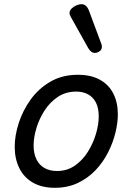

<svg xmlns="http://www.w3.org/2000/svg" viewBox="-20 -875 629 914"><path d="M241 19Q179 19 136 -6Q93 -31 71.5 -75.5Q50 -120 50 -176Q50 -229 69 -288.5Q88 -348 125.5 -400.5Q163 -453 219.5 -486Q276 -519 351 -519Q413 -519 455.5 -495.5Q498 -472 519.5 -429.5Q541 -387 541 -331Q541 -291 529.5 -243.5Q518 -196 494.5 -149.5Q471 -103 435 -65Q399 -27 350.5 -4Q302 19 241 19ZM251 -61Q300 -61 337 -87Q374 -113 399 -153.5Q424 -194 437 -238.5Q450 -283 450 -321Q450 -360 437 -386Q424 -412 400 -425.5Q376 -439 343 -439Q293 -439 255 -413.5Q217 -388 191.5 -348Q166 -308 153 -264Q140 -220 140 -183Q140 -144 153.5 -116.5Q167 -89 192 -75Q217 -61 251 -61ZM430 -623Q423 -623 415.5 -628Q408 -633 400 -646L319 -791Q316 -797 313.5 -802Q311 -807 311 -813Q311 -824 320 -833.5Q329 -843 342.5 -849Q356 -855 369 -855Q392 -855 404 -823L461 -670Q463 -666 464 -661.5Q465 -657 465 -653Q465 -638 453.5 -630.5Q442 -623 430 -623Z"/></svg>

Font: Playwrite US Trad
Style: Regular
Weight: 400
Designer: Veronika Burian, José Scaglione
Foundry: TypeTogether
Version: Version 1.002